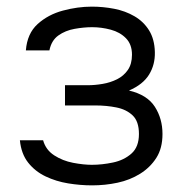

<svg xmlns="http://www.w3.org/2000/svg" viewBox="-20 -553 555 579"><path d="M258 6Q222 6 185.5 0Q149 -6 117.5 -21Q86 -36 65 -62.5Q44 -89 40 -130H110Q118 -101 143.5 -84.5Q169 -68 200.5 -62Q232 -56 257 -56Q288 -56 321 -63Q354 -70 376.5 -90Q399 -110 399 -149Q399 -187 380 -205Q361 -223 331 -229Q301 -235 268 -235H176V-296H245Q266 -296 289.5 -300Q313 -304 333 -314Q353 -324 365.5 -342Q378 -360 378 -388Q378 -419 360 -437.5Q342 -456 314 -463.5Q286 -471 258 -471Q233 -471 205 -466Q177 -461 156 -446Q135 -431 129 -401H58Q62 -452 93.5 -480.5Q125 -509 169.5 -521Q214 -533 257 -533Q291 -533 324.5 -526.5Q358 -520 385.5 -504Q413 -488 429.5 -461.5Q446 -435 447 -396Q448 -358 429.5 -328Q411 -298 369 -280Q424 -267 447 -231Q470 -195 470 -149Q470 -106 451.5 -77Q433 -48 402.5 -29Q372 -10 334.5 -2Q297 6 258 6Z"/></svg>

Font: Onest Light
Style: Regular
Weight: 300
Designer: Dmitri Voloshin, Andrey Kudryavtsev
Foundry: Dmitri Voloshin, Andrey Kudryavtsev
Version: Version 1.000;gftools[0.9.33]